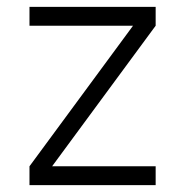

<svg xmlns="http://www.w3.org/2000/svg" viewBox="-20 -540 540 560"><path d="M66 0V-55L368 -465H66V-520H434V-465L132 -55H434V0Z"/></svg>

Font: Iosevka Fixed Light
Style: Regular
Weight: 300
Monospace: yes
Designer: Belleve Invis
Foundry: Belleve Invis
Version: Version 32.3.0